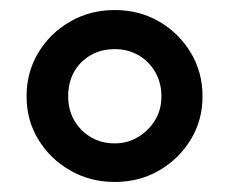

<svg xmlns="http://www.w3.org/2000/svg" viewBox="-20 -729 458 383"><path d="M209 -366Q160 -366 120 -389Q80 -412 56.5 -450.5Q33 -489 33 -537Q33 -585 56.5 -624Q80 -663 120 -686Q160 -709 209 -709Q258 -709 297.5 -686Q337 -663 360.5 -624Q384 -585 384 -537Q384 -489 360.5 -450.5Q337 -412 297.5 -389Q258 -366 209 -366ZM209 -443Q235 -443 256 -456Q277 -469 289.5 -489.5Q302 -510 302 -537Q302 -564 289.5 -585.5Q277 -607 256 -619Q235 -631 209 -631Q182 -631 161 -619Q140 -607 128 -586Q116 -565 116 -537Q116 -510 128 -489Q140 -468 161 -455.5Q182 -443 209 -443Z"/></svg>

Font: Montserrat Z
Style: Bold
Weight: 700
Designer: Julieta Ulanovsky
Foundry: Julieta Ulanovsky
Version: Version 8.000